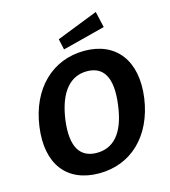

<svg xmlns="http://www.w3.org/2000/svg" viewBox="-135 -1050 1034 1167"><g transform="rotate(-15 382.0 -466.5)"><path d="M577 -943 317 -841 332 -773 600 -842ZM345 10C546 10 693 -131 726 -360C758 -591 647 -733 448 -733C247 -733 98 -590 66 -359C34 -130 141 10 345 10ZM363 -114C262 -114 206 -184 229 -358C254 -535 331 -609 431 -609C532 -609 586 -536 561 -358C538 -183 463 -114 363 -114Z"/></g></svg>

Font: United Sans
Style: Bold Italic
Weight: 700
Italic angle: -8°
Designer: Pablo Impallari, Rodrigo Fuenzalida (Modified by Dan O. Williams)
Version: Version 1.000;PS 001.000;hotconv 1.0.88;makeotf.lib2.5.64775